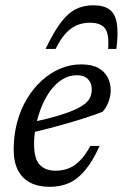

<svg xmlns="http://www.w3.org/2000/svg" viewBox="-20 -714 475 744"><path d="M278.5 -422.5Q248 -422.5 222.2 -406.8Q196.5 -391 176.2 -363.8Q156 -336.5 141.8 -302Q127.5 -267.5 119.8 -229.8Q112 -192 112 -156Q112 -98.5 134 -75.5Q156 -52.5 195.5 -52.5Q221.5 -52.5 244.8 -61.2Q268 -70 289.2 -91Q310.5 -112 330 -148.5H366Q338.5 -88 309.2 -53.5Q280 -19 246.8 -4.5Q213.5 10 173 10Q128.5 10 97.2 -6.2Q66 -22.5 49.5 -54.5Q33 -86.5 33 -134.5Q33 -190.5 46.5 -240.5Q60 -290.5 84.5 -331.2Q109 -372 142 -402Q175 -432 213.8 -448.2Q252.5 -464.5 294.5 -464.5Q335.5 -464.5 360.5 -450.8Q385.5 -437 397.2 -414.2Q409 -391.5 409 -364.5Q409 -341.5 400 -318.2Q391 -295 377 -280.5Q343 -268 308.8 -256.8Q274.5 -245.5 240 -235.8Q205.5 -226 171.5 -217Q137.5 -208 105 -200.5L107 -241Q167 -254 208 -266.5Q249 -279 274.2 -291Q299.5 -303 312.8 -315Q326 -327 330.8 -340Q335.5 -353 335.5 -367Q335.5 -384 329 -396.2Q322.5 -408.5 310 -415.5Q297.5 -422.5 278.5 -422.5ZM328.5 -626Q301.5 -626 278.5 -616.5Q255.5 -607 235 -585Q214.5 -563 195.5 -524.5H156.5Q187.5 -589 215 -625.8Q242.5 -662.5 272.8 -678Q303 -693.5 341.5 -693.5Q381.5 -693.5 403.8 -677.5Q426 -661.5 432.5 -624.5Q439 -587.5 431 -524.5H399Q403.5 -583.5 386.2 -604.8Q369 -626 328.5 -626Z"/></svg>

Font: Newsreader 14pt
Style: Italic
Weight: 400
Italic angle: -17°
Designer: Hugues Gentile
Foundry: Production Type
Version: Version 1.003